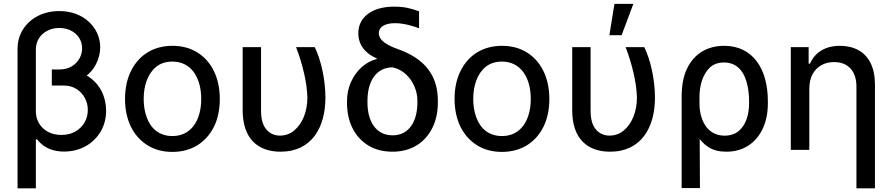

<svg xmlns="http://www.w3.org/2000/svg" viewBox="-20 -796 4741 1020"><path d="M255.3 -341.6H320C370.7 -341.6 409.4 -315 430.8 -275.6C441.4 -255.7 446.7 -234.4 446.4 -211.3C446.7 -164.1 422.9 -121.8 381 -97.7C360.1 -85.2 334.9 -79.2 305.8 -79.2C250 -79.2 208.5 -104 186.8 -142C175.8 -160.9 170.5 -181.8 170.5 -204.2V-54L176.1 -56.5C215.9 -5.3 268.8 9.2 320.3 9.2C405.9 9.2 476.2 -31.6 514.9 -97.3C534.1 -130 543.7 -166.9 543.7 -208.5C543.7 -279.1 513.1 -348 449.2 -389.6C416.9 -410.2 376.1 -420.5 326 -420.5H255.3ZM295.1 -737.2C210.2 -737.2 140.6 -700.6 102.3 -639.9C82.7 -609.4 73.2 -574.6 73.2 -535.2V204.5H170.5V-533.4C170.5 -578.8 195 -614.3 232.6 -633.2C251.4 -642.8 272 -647.4 295.1 -647.4C364.3 -647.4 416.2 -601.9 416.2 -539.4C416.2 -502.1 397.4 -464.8 360.8 -443.2C342.7 -432.2 320.3 -426.8 293.7 -426.8H255.3V-349.4H299.4C394.9 -349.4 458.1 -393.8 489.3 -453.8C504.6 -483.7 512.4 -513.8 512.4 -544.7C512.4 -595.5 491.8 -642.8 453.8 -678.6C415.8 -714.5 361.9 -737.2 295.1 -737.2Z M896 11C997.2 11 1074.6 -38.4 1116.5 -122.5C1137.4 -164.8 1147.7 -213.8 1147.7 -270.2C1147.7 -383.5 1103.7 -470.5 1028.4 -517.4C990.8 -540.8 946.7 -552.6 896 -552.6C795.1 -552.6 717.7 -503.6 675.8 -418.7C654.8 -376.4 644.2 -326.7 644.2 -270.2C644.2 -157.7 688.2 -71 763.8 -24.1C801.5 -0.7 845.5 11 896 11ZM896.3 -73.2C826.7 -73.2 781.2 -112.6 759.6 -172.2C748.6 -202.1 743.3 -234.7 743.3 -270.2C743.3 -341.3 764.6 -404.5 810 -441.4C832.7 -459.5 861.5 -468.8 896.3 -468.8C995.7 -468.8 1049 -383.9 1049 -270.2C1049 -157 995.7 -73.2 896.3 -73.2Z M1269.2 -209.9C1269.2 -57.9 1351.2 9.9 1470.5 9.9C1636 9.9 1708.8 -119.3 1708.8 -277C1708.8 -375.4 1684.3 -480.5 1652 -545.5H1552.9C1586.3 -458.8 1611.5 -357.6 1612.9 -277C1612.9 -203.1 1587 -139.6 1543.3 -103C1521.7 -84.9 1496.1 -75.6 1467.3 -75.6C1432.9 -75.6 1399.9 -91.3 1381 -130C1371.4 -149.5 1366.8 -175.4 1366.8 -208.5V-545.5H1269.2Z M1883.5 -619.3C1883.5 -557.9 1920.8 -511.4 1981.9 -485.4V-482.6C1924 -468.4 1873.6 -423.7 1845.2 -361.5C1830.6 -330.3 1823.5 -295.8 1823.5 -258.5V-248.6C1823.5 -150.2 1862.6 -69.2 1935 -24.1C1971.2 -1.4 2014.9 9.9 2065.7 9.9C2165.5 9.9 2238.6 -38.7 2277.3 -117.2C2296.5 -156.6 2306.1 -201 2306.1 -250.4V-260.3C2306.1 -392 2240.8 -483 2093.4 -535.2C2038 -555 2011 -574.9 2000.4 -593.4C1995 -602.6 1992.2 -611.2 1992.2 -619.3C1992.2 -650.9 2021.7 -672.9 2078.1 -672.9C2125.4 -672.9 2177.9 -657 2206.3 -645.6V-735.8C2161.9 -752.5 2124.3 -760.7 2074.2 -760.7C1955.3 -760.7 1883.5 -704.5 1883.5 -619.3ZM1932.2 -261.7C1932.2 -362.9 1978 -438.2 2065.7 -438.2C2118.6 -427.2 2159.1 -387.8 2181.1 -338.1C2192.1 -312.9 2197.4 -287.6 2197.4 -261.7V-252.1C2197.4 -149.9 2152.3 -77.1 2065.7 -77.1C1978 -77.1 1931.8 -150.6 1932.2 -252.1Z M2646.7 11C2747.9 11 2825.3 -38.4 2867.2 -122.5C2888.1 -164.8 2898.4 -213.8 2898.4 -270.2C2898.4 -383.5 2854.4 -470.5 2779.1 -517.4C2741.5 -540.8 2697.4 -552.6 2646.7 -552.6C2545.8 -552.6 2468.4 -503.6 2426.5 -418.7C2405.5 -376.4 2394.9 -326.7 2394.9 -270.2C2394.9 -157.7 2438.9 -71 2514.6 -24.1C2552.2 -0.7 2596.2 11 2646.7 11ZM2647 -73.2C2577.4 -73.2 2532 -112.6 2510.3 -172.2C2499.3 -202.1 2494 -234.7 2494 -270.2C2494 -341.3 2515.3 -404.5 2560.7 -441.4C2583.5 -459.5 2612.2 -468.8 2647 -468.8C2746.4 -468.8 2799.7 -383.9 2799.7 -270.2C2799.7 -157 2746.4 -73.2 2647 -73.2Z M3019.9 -209.9C3019.9 -57.9 3101.9 9.9 3221.2 9.9C3386.7 9.9 3459.5 -119.3 3459.5 -277C3459.5 -375.4 3435 -480.5 3402.7 -545.5H3303.6C3337 -458.8 3362.2 -357.6 3363.6 -277C3363.6 -203.1 3337.7 -139.6 3294 -103C3272.4 -84.9 3246.8 -75.6 3218 -75.6C3183.6 -75.6 3150.6 -91.3 3131.7 -130C3122.2 -149.5 3117.5 -175.4 3117.5 -208.5V-545.5H3019.9ZM3282.3 -609 3344.8 -775.6H3244.3L3217.3 -609Z M3698.5 203.1 3696 -279.8C3695.7 -339.8 3712.4 -400.2 3750.7 -436.8C3769.9 -454.9 3795.1 -464.1 3826.3 -464.1C3888.5 -464.1 3927.2 -425.1 3945.7 -362.6C3954.9 -331 3959.5 -295.8 3959.5 -257.1V-247.2C3959.5 -186.1 3942.1 -131.4 3903.8 -99.4C3884.2 -83.5 3859.4 -75.3 3828.8 -75.3C3729.8 -75.6 3696 -170.1 3696 -244L3638.1 -183.9C3661.9 -105.5 3692.8 -46.2 3744 -14.2C3769.2 2.1 3801.1 9.9 3839.1 9.9C3929.7 9.9 3997.2 -36.9 4032.7 -114C4050.4 -152.7 4059.3 -197.1 4059.3 -247.2V-257.1C4059.3 -344.8 4039.4 -418 4000 -470.5C3960.6 -522.7 3902.7 -552.6 3827.1 -552.6C3740.1 -552.6 3669 -512.8 3630.3 -432.5C3610.8 -392.4 3601.2 -342 3601.2 -281.6V203.1Z M4279.5 -325.3C4279.5 -385.3 4304 -427.9 4343.8 -449.9C4363.3 -460.9 4385.7 -466.3 4410.9 -466.3C4485.8 -466.3 4529.8 -417.6 4529.8 -336.6V204.5H4628.2V-346.9C4628.2 -437.9 4595.9 -498.6 4540.5 -529.5C4512.4 -544.7 4480.1 -552.6 4442.8 -552.6C4360.8 -552.6 4308.2 -514.9 4282.7 -457.7H4275.9V-545.5H4181.1V0H4279.5Z"/></svg>

Font: Inter 465
Style: Regular
Weight: 400
Designer: Rasmus Andersson
Foundry: rsms
Version: Version 3.019;Glyphs 3.1.2 (3151)